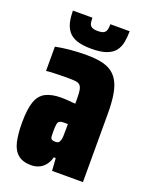

<svg xmlns="http://www.w3.org/2000/svg" viewBox="-131 -747 641 824"><g transform="rotate(20 189.0 -334.5)"><path d="M114 8Q76 8 54 -10.5Q32 -29 24 -64.5Q16 -100 16 -150Q16 -212 28 -246.5Q40 -281 67.5 -295Q95 -309 139 -309Q147 -309 155 -308.5Q163 -308 171.5 -307.5Q180 -307 187.5 -306Q195 -305 203 -305V-327Q203 -352 200.5 -366.5Q198 -381 191 -388Q184 -395 170 -396.5Q156 -398 133 -398Q114 -398 96 -397.5Q78 -397 63.5 -396.5Q49 -396 37 -394V-505Q65 -511 101.5 -514.5Q138 -518 178 -518Q218 -518 247.5 -511.5Q277 -505 296.5 -490Q316 -475 327.5 -451Q339 -427 344 -392.5Q349 -358 349 -311V0H208L204 -57H195Q190 -37 178.5 -22Q167 -7 150.5 0.5Q134 8 114 8ZM177 -122Q184 -122 188.5 -123.5Q193 -125 195.5 -129Q198 -133 200 -139Q202 -146 202.5 -157.5Q203 -169 203 -185V-212H183Q172 -212 165.5 -208.5Q159 -205 157 -194Q155 -183 155 -163Q155 -149 155.5 -139.5Q156 -130 161 -126Q166 -122 177 -122ZM187 -550Q145 -550 119.5 -559Q94 -568 80.5 -585.5Q67 -603 62 -626Q57 -649 57 -677H146Q146 -663 148 -652.5Q150 -642 159 -636.5Q168 -631 186 -631Q206 -631 214.5 -636.5Q223 -642 225.5 -652.5Q228 -663 228 -677H316Q316 -650 311.5 -626.5Q307 -603 294 -586Q281 -569 255 -559.5Q229 -550 187 -550Z"/></g></svg>

Font: Saira ExtraCondensed Black
Style: Regular
Weight: 900
Width: 2
Designer: Hector Gatti with collaboration of the Omnibus-Type team
Foundry: Omnibus-Type
Version: Version 1.101